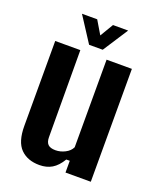

<svg xmlns="http://www.w3.org/2000/svg" viewBox="-144 -862 791 959"><g transform="rotate(20 251.0 -382.5)"><path d="M182 9.5Q118.5 9.5 81.8 -27.5Q45 -64.5 45 -149V-600H178.5L180 -138Q180 -112 192.2 -99.8Q204.5 -87.5 232.5 -87.5Q258 -87.5 283 -100.2Q308 -113 318 -134.5V-600H452.5V0H318V-62.5H299.5Q276.5 -24 248.2 -7.2Q220 9.5 182 9.5ZM210.5 -640 124 -773.5H205L247 -703L289 -773.5H369.5L283 -640Z"/></g></svg>

Font: Big Shoulders Text Thin ExtraBold
Style: Regular
Weight: 800
Version: Version 2.002